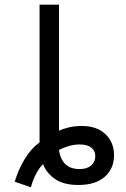

<svg xmlns="http://www.w3.org/2000/svg" viewBox="-20 -780 540 820"><path d="M43 -4Q58 -55 85 -100Q112 -145 149 -172V-225V-760H232V-222Q249 -230 274.5 -236Q300 -242 329 -242Q394 -242 430.5 -207Q467 -172 467 -117Q467 -60 427.5 -25Q388 10 315 10Q250 10 213.5 -16.5Q177 -43 164 -79Q147 -63 133 -35.5Q119 -8 112 20ZM387 -113Q387 -136 370 -149.5Q353 -163 321 -163Q295 -163 271 -155.5Q247 -148 232 -139Q237 -101 258.5 -79.5Q280 -58 320 -58Q352 -58 369.5 -73.5Q387 -89 387 -113Z"/></svg>

Font: Noto Sans Mono UI Cond
Style: Regular
Weight: 400
Width: 3
Monospace: yes
Designer: Monotype Design team
Foundry: Monotype Imaging Inc.
Version: Version 1.000